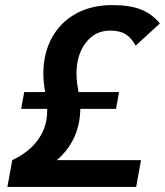

<svg xmlns="http://www.w3.org/2000/svg" viewBox="-20 -732 647 753"><path d="M203 -104H533L514 1H9L28 -104Q94 -135 129.5 -184.5Q165 -234 165 -297V-305H63L75 -371H157Q150 -410 150 -443Q150 -522 183 -583Q216 -644 277 -678Q338 -712 420 -712Q490 -712 533.5 -694.5Q577 -677 607 -640L512 -553Q496 -583 473 -597.5Q450 -612 412 -612Q353 -612 316.5 -564.5Q280 -517 280 -442Q280 -413 288 -371H447L435 -305H295Q293 -182 203 -104Z"/></svg>

Font: KoHo
Style: Bold Italic
Weight: 700
Italic angle: -10°
Version: Version 1.000; ttfautohint (v1.6)